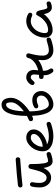

<svg xmlns="http://www.w3.org/2000/svg" viewBox="890 -1618 728 2549"><g transform="rotate(-90 1254.5 -344.0)"><path d="M40 -180.2Q40 -240.2 49.8 -279.8Q53.2 -293.9 59.8 -302Q66.4 -310.1 80.1 -310.1Q109.9 -310.1 109.9 -279.8Q109.9 -275.9 107.9 -266.1Q100.1 -234.4 100.1 -180.2Q100.1 -143.1 118.7 -116.5Q137.2 -89.8 169.9 -89.8Q181.6 -89.8 192.1 -94.2Q202.6 -98.6 211.7 -108.4Q220.7 -118.2 228 -127.9Q235.4 -137.7 242.2 -154.3Q249 -170.9 253.7 -182.4Q258.3 -193.8 263.9 -213.9Q269.5 -233.9 272.2 -243.9Q274.9 -253.9 279.8 -274.2Q284.7 -294.4 286.1 -299.8Q290 -315.9 297.1 -323Q304.2 -330.1 319.8 -330.1Q350.1 -330.1 350.1 -299.8Q350.1 -69.8 390.1 -69.8Q411.1 -69.8 460.9 -85.9Q472.7 -89.8 480 -89.8Q509.8 -89.8 509.8 -60.1Q509.8 -48.3 502.9 -41.3Q496.1 -34.2 480 -28.8Q421.4 -9.8 390.1 -9.8Q351.1 -9.8 329.3 -41Q307.6 -72.3 298.8 -132.8Q252.9 -29.8 169.9 -29.8Q111.8 -29.8 75.9 -73.7Q40 -117.7 40 -180.2ZM40 -439.9Q40 -464.4 69.8 -470.2Q87.4 -473.6 212.4 -485.1Q337.4 -496.6 405.8 -500H410.2Q439.9 -500 439.9 -470.2Q439.9 -441.4 410.2 -439.9Q341.3 -436.5 219.5 -425.5Q97.7 -414.6 80.1 -411.1Q71.8 -410.2 69.8 -410.2Q40 -410.2 40 -439.9Z M520 -142.1Q520 -195.8 546.1 -246.6Q572.3 -297.4 614.3 -328.6Q656.2 -359.9 700.2 -359.9Q748 -359.9 779.1 -332.8Q810.1 -305.7 810.1 -259.8Q810.1 -229 794.7 -200.4Q779.3 -171.9 755.6 -151.9Q731.9 -131.8 704.3 -116.5Q676.8 -101.1 652.3 -93.5Q627.9 -85.9 610.8 -85.9Q646.5 -60.1 720.2 -60.1Q781.7 -60.1 860.8 -85.9Q872.6 -89.8 879.9 -89.8Q910.2 -89.8 910.2 -60.1Q910.2 -48.3 903.1 -41.3Q896 -34.2 879.9 -28.8Q794.4 0 720.2 0Q701.7 0 682.6 -2.2Q663.6 -4.4 639.6 -9.5Q615.7 -14.6 595.5 -25.4Q575.2 -36.1 557.6 -51Q540 -65.9 530 -89.4Q520 -112.8 520 -142.1ZM580.1 -142.1Q619.1 -142.1 658.9 -159.7Q698.7 -177.2 724.4 -204.8Q750 -232.4 750 -259.8Q750 -299.8 700.2 -299.8Q673.3 -299.8 645.3 -277.3Q617.2 -254.9 598.6 -217.8Q580.1 -180.7 580.1 -142.1Z M919.9 -299.8Q919.9 -311.5 926.8 -318.6Q933.6 -325.7 949.7 -331.1Q961.9 -335 989.7 -351.1Q989.7 -511.2 1027.8 -599.6Q1065.9 -688 1139.6 -688Q1163.6 -688 1181.4 -677.5Q1199.2 -667 1209.7 -648.7Q1220.2 -630.4 1225.1 -608.2Q1230 -585.9 1230 -560.1Q1230 -526.4 1214.1 -490.5Q1198.2 -454.6 1171.4 -422.9Q1144.5 -391.1 1114 -364.5Q1083.5 -337.9 1049.8 -315.9Q1049.8 -287.6 1051.8 -257.6Q1053.7 -227.5 1059.8 -190.9Q1065.9 -154.3 1075.7 -126.2Q1085.4 -98.1 1102.5 -79.1Q1119.6 -60.1 1142.1 -60.1Q1184.6 -60.1 1222.2 -90.3Q1259.8 -120.6 1259.8 -160.2Q1259.8 -188.5 1244.1 -204.3Q1228.5 -220.2 1199.7 -220.2Q1170.4 -220.2 1145 -208Q1129.4 -200.2 1120.1 -200.2Q1089.8 -200.2 1089.8 -230Q1089.8 -240.2 1096.9 -247.3Q1104 -254.4 1120.1 -262.2Q1156.2 -279.8 1199.7 -279.8Q1253.4 -279.8 1286.6 -246.8Q1319.8 -213.9 1319.8 -160.2Q1319.8 -118.2 1293.5 -80.6Q1267.1 -43 1226.1 -21.5Q1185.1 0 1142.1 0Q1107.9 0 1081.3 -17.8Q1054.7 -35.6 1038.6 -63.2Q1022.5 -90.8 1011.7 -129.6Q1001 -168.5 996.6 -205.1Q992.2 -241.7 990.7 -283.2Q987.3 -282.2 980 -278.6Q972.7 -274.9 968.8 -273.9Q957 -270 949.7 -270Q919.9 -270 919.9 -299.8ZM1050.8 -391.1Q1102.1 -430.2 1136 -474.1Q1169.9 -518.1 1169.9 -560.1Q1169.9 -627.9 1139.6 -627.9Q1102.5 -627.9 1079.1 -569.6Q1055.7 -511.2 1050.8 -391.1Z M1399.9 -279.8Q1399.9 -301.3 1431.4 -330.6Q1462.9 -359.9 1500 -359.9Q1544.9 -359.9 1572.5 -332.3Q1600.1 -304.7 1600.1 -259.8Q1600.1 -241.7 1595.7 -201.2Q1666 -220.2 1708.3 -256.6Q1750.5 -293 1757.8 -330.1Q1760.7 -345.7 1768.1 -352.8Q1775.4 -359.9 1790 -359.9Q1819.8 -359.9 1819.8 -330.1Q1819.8 -325.7 1817.9 -317.9Q1802.7 -257.8 1796.4 -220Q1790 -182.1 1790 -140.1Q1790 -103.5 1807.9 -81.8Q1825.7 -60.1 1859.9 -60.1Q1901.9 -60.1 1981 -85.9Q1992.7 -89.8 2000 -89.8Q2029.8 -89.8 2029.8 -60.1Q2029.8 -48.3 2022.9 -41.3Q2016.1 -34.2 2000 -28.8Q1914.6 0 1859.9 0Q1800.8 0 1765.4 -38.8Q1730 -77.6 1730 -140.1Q1730 -169.9 1732.9 -200.2Q1675.3 -154.8 1589.8 -137.2V-120.1Q1589.8 -83.5 1606.9 -58.1Q1619.6 -38.6 1619.6 -29.8Q1619.6 0 1589.8 0Q1579.6 0 1573.7 -5.1Q1567.9 -10.3 1556.6 -26.9Q1529.8 -66.9 1529.8 -120.1V-129.9H1509.8Q1480 -129.9 1480 -160.2Q1480 -176.8 1487.8 -183.3Q1495.6 -189.9 1509.8 -189.9Q1526.9 -189.9 1534.7 -190.9Q1540 -231 1540 -259.8Q1540 -299.8 1500 -299.8Q1485.8 -299.8 1473.4 -287.4Q1460.9 -274.9 1450.2 -262.5Q1439.5 -250 1429.7 -250Q1399.9 -250 1399.9 -279.8Z M2029.3 -109.9Q2029.3 -172.4 2057.9 -229.7Q2086.4 -287.1 2137.7 -323.5Q2189 -359.9 2249.5 -359.9Q2292.5 -359.9 2329.6 -341.8Q2345.7 -334 2352.5 -327.1Q2359.4 -320.3 2359.4 -310.1Q2359.4 -279.8 2329.6 -279.8Q2321.3 -279.8 2304.7 -288.1Q2280.3 -299.8 2249.5 -299.8Q2205.6 -299.8 2168 -271.5Q2130.4 -243.2 2109.9 -199.5Q2089.4 -155.8 2089.4 -109.9Q2089.4 -69.8 2129.4 -69.8Q2155.3 -69.8 2180.7 -78.1Q2206.1 -86.4 2223.9 -97.9Q2241.7 -109.4 2258.3 -124.5Q2274.9 -139.6 2283.4 -149.7Q2292 -159.7 2298.3 -168.9Q2308.6 -183.6 2317.4 -200.7Q2326.2 -217.8 2330.6 -223.4Q2335 -229 2341.3 -229Q2365.7 -229 2376 -215.3Q2386.2 -201.7 2393.6 -168Q2394.5 -164.1 2396 -156.2Q2399.9 -137.2 2402.1 -127.4Q2404.3 -117.7 2408.7 -104.5Q2413.1 -91.3 2418.2 -85.7Q2423.3 -80.1 2429.7 -80.1Q2442.4 -80.1 2460.4 -85.9Q2472.2 -89.8 2479.5 -89.8Q2509.3 -89.8 2509.3 -60.1Q2509.3 -48.3 2502.4 -41.3Q2495.6 -34.2 2479.5 -28.8Q2452.6 -20 2429.7 -20Q2361.3 -20 2341.8 -123.5L2341.3 -127Q2335.9 -117.7 2324.7 -104.7Q2313.5 -91.8 2293.2 -74.7Q2272.9 -57.6 2249.5 -43.5Q2226.1 -29.3 2194.1 -19.5Q2162.1 -9.8 2129.4 -9.8Q2084.5 -9.8 2056.9 -37.4Q2029.3 -64.9 2029.3 -109.9Z"/></g></svg>

Font: Pecita
Style: Book
Weight: 400
Width: 6
Version: Version 3.4.1